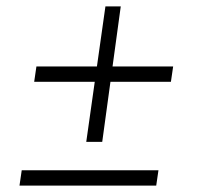

<svg xmlns="http://www.w3.org/2000/svg" viewBox="-20 -582 626 601"><path d="M94 -374H522L515 -326H87ZM310 -562H358L300 -138H250ZM48 -49H476L469 -1H41Z"/></svg>

Font: Pathway Extreme 8pt Thin 12pt
Style: Italic
Weight: 100
Italic angle: -8°
Version: Version 1.001;gftools[0.9.26]